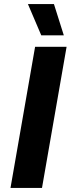

<svg xmlns="http://www.w3.org/2000/svg" viewBox="-20 -932 350 952"><path d="M154 -700H310.2L188.2 0H32ZM118.4 -912H247.4L296.4 -756.8H184.6Z"/></svg>

Font: Fixel Italic Variable Display Thin
Style: Italic
Weight: 100
Italic angle: -10°
Designer: AlfaBravo + MacPaw
Foundry: Kyrylo Tkachov, Marchela Mozhyna, Serhii Makarenko, Maria Weinstein, Zakhar Kryvoshyya
Version: Version 1.210;Glyphs 3.2 (3217)